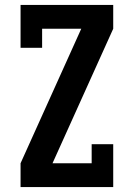

<svg xmlns="http://www.w3.org/2000/svg" viewBox="-20 -755 540 775"><path d="M63 0V-96L308 -639H150V-562H63V-735H437V-639L192 -96H350V-173H437V0Z"/></svg>

Font: Iosevka Slab
Style: Bold
Weight: 700
Monospace: yes
Designer: Belleve Invis
Foundry: Belleve Invis
Version: Version 11.1.1; ttfautohint (v1.8.3)